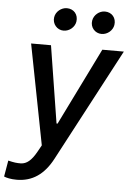

<svg xmlns="http://www.w3.org/2000/svg" viewBox="-72 -801 718 1051"><g transform="rotate(5 286.5 -275.0)"><path d="M59.7 204.5C146 204.5 209.9 160.2 256.4 72.1L583.5 -545.5H465.2L256.4 -121.1H250.7L183.2 -545.5H73.9L180.8 5L160.9 40.8C132.5 92 106.9 111.9 75.3 113.3C52.6 113.6 37.3 111.9 5.3 104L-9.9 192.8C2.5 198.5 27.7 204.5 59.7 204.5ZM187.1 -699.6C181.5 -663.4 208.5 -631 244.3 -631C277.7 -631 305.8 -656.6 310.4 -686.1C316.4 -724.8 291.2 -755 252.5 -755C222.3 -755 191.8 -731.5 187.1 -699.6ZM396 -699.6C389.6 -662.3 417.3 -631 453.1 -631C486.5 -631 514.6 -656.6 519.2 -686.1C525.2 -724.8 500 -755 461.3 -755C431.1 -755 401.3 -731.5 396 -699.6Z"/></g></svg>

Font: Magic Ui Pro Medium
Style: Italic
Weight: 500
Italic angle: -9.39999°
Designer: Stefan Endress, Andreas Faust
Version: Version 1.000;FEAKit 1.0